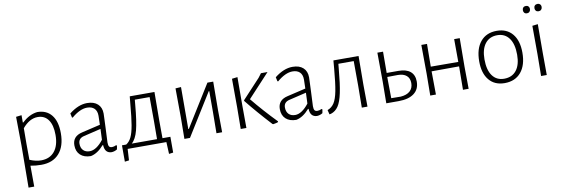

<svg xmlns="http://www.w3.org/2000/svg" viewBox="-57 -1074 4985 1699"><g transform="rotate(-10 2435.0 -224.5)"><path d="M454 -240Q454 -123 397 -58.5Q340 6 236 6Q186 6 139 -3L140 185H89L92 -195L89 -451L139 -457V-391H144Q206 -451 280 -460Q363 -460 408.5 -403Q454 -346 454 -240ZM405 -233Q405 -321 371.5 -368.5Q338 -416 276 -416Q203 -416 139 -340L138 -198L139 -56Q194 -33 241 -33Q319 -33 362 -85.5Q405 -138 405 -233Z M857 -345Q857 -324 855 -289.5Q853 -255 852 -216Q846 -102 846 -87Q846 -61 853.5 -50.5Q861 -40 879 -40Q897 -40 917 -50L924 -45L918 -12Q894 3 867 4Q807 2 804 -71H799Q742 -6 681 6Q621 6 587 -25.5Q553 -57 553 -113Q553 -194 641 -214L807 -253L809 -334Q809 -377 786 -399.5Q763 -422 721 -422Q657 -422 581 -357L575 -360L567 -397Q649 -462 728 -462Q789 -462 823 -431Q857 -400 857 -345ZM600 -119Q600 -81 621 -59.5Q642 -38 679 -38Q709 -38 740.5 -59Q772 -80 802 -119L806 -216L651 -179Q600 -167 600 -119Z M1360 0H1012L1006 102L968 107V-40H1006Q1036 -59 1053.5 -96Q1071 -133 1082.5 -199.5Q1094 -266 1104 -383L1111 -455H1333L1331 -198L1332 -40H1403V102L1365 107ZM1150 -418 1146 -375Q1133 -223 1113 -147.5Q1093 -72 1056 -40H1283L1284 -195L1283 -418Z M1572 -457 1571 -80H1576L1809 -455H1861L1859 -199L1861 0H1810L1812 -192V-378H1807L1572 0H1522L1524 -195L1522 -454Z M2079 -457 2078 -198 2079 0H2028L2030 -195L2029 -451ZM2364 -10V-3Q2353 2 2338.5 4.5Q2324 7 2320 8L2313 6Q2192 -125 2101 -239V-245L2262 -418L2290 -455H2349L2154 -245Q2250 -127 2364 -10Z M2703 -345Q2703 -324 2701 -289.5Q2699 -255 2698 -216Q2692 -102 2692 -87Q2692 -61 2699.5 -50.5Q2707 -40 2725 -40Q2743 -40 2763 -50L2770 -45L2764 -12Q2740 3 2713 4Q2653 2 2650 -71H2645Q2588 -6 2527 6Q2467 6 2433 -25.5Q2399 -57 2399 -113Q2399 -194 2487 -214L2653 -253L2655 -334Q2655 -377 2632 -399.5Q2609 -422 2567 -422Q2503 -422 2427 -357L2421 -360L2413 -397Q2495 -462 2574 -462Q2635 -462 2669 -431Q2703 -400 2703 -345ZM2446 -119Q2446 -81 2467 -59.5Q2488 -38 2525 -38Q2555 -38 2586.5 -59Q2618 -80 2648 -119L2652 -216L2497 -179Q2446 -167 2446 -119Z M3116 0 3118 -195 3117 -418H2979L2975 -375Q2963 -238 2946.5 -160Q2930 -82 2904.5 -44.5Q2879 -7 2839 6L2824 9L2814 -31Q2852 -45 2874.5 -79.5Q2897 -114 2910.5 -184Q2924 -254 2935 -383L2941 -455H3167L3165 -198L3167 0Z M3635 -143Q3635 -74 3586 -37Q3537 0 3447 0H3336L3338 -195L3336 -455H3387L3386 -264H3492Q3562 -264 3598.5 -233Q3635 -202 3635 -143ZM3585 -138Q3585 -182 3557.5 -205.5Q3530 -229 3479 -229L3385 -228V-198L3387 -37L3472 -36Q3527 -40 3556 -66.5Q3585 -93 3585 -138Z M4025 0 4027 -195V-210L3780 -209V-198L3782 0H3731L3733 -195L3731 -455H3782L3780 -251L4027 -250L4026 -455H4076L4074 -198L4076 0Z M4600 -233Q4600 -120 4547 -57Q4494 6 4400 6Q4310 6 4260 -54.5Q4210 -115 4210 -222Q4210 -335 4262.5 -398.5Q4315 -462 4409 -462Q4499 -462 4549.5 -401.5Q4600 -341 4600 -233ZM4259 -232Q4259 -136 4296.5 -84.5Q4334 -33 4402 -33Q4473 -33 4512 -82.5Q4551 -132 4551 -223Q4551 -319 4513 -371Q4475 -423 4407 -423Q4337 -423 4298 -373Q4259 -323 4259 -232Z M4778 -457 4777 -198 4778 0H4727L4729 -195L4728 -451ZM4733 -602Q4733 -587 4724 -577.5Q4715 -568 4701 -568Q4686 -568 4677.5 -577Q4669 -586 4669 -601Q4669 -616 4677.5 -625Q4686 -634 4702 -634Q4716 -634 4724.5 -625Q4733 -616 4733 -602ZM4838 -602Q4838 -587 4829 -577.5Q4820 -568 4805 -568Q4790 -568 4781.5 -577Q4773 -586 4773 -601Q4773 -616 4782 -625Q4791 -634 4807 -634Q4821 -634 4829.5 -625Q4838 -616 4838 -602Z"/></g></svg>

Font: t
Style: Regular
Weight: 300
Designer: Juan Pablo del Peral
Foundry: Huerta Tipografica
Version: Version 2.004; ttfautohint (v1.8.1)